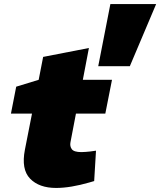

<svg xmlns="http://www.w3.org/2000/svg" viewBox="-20 -919 791 948"><path d="M257 9Q173 9 128.5 -37Q84 -83 103 -180L138 -358H34L60 -491L171 -525L193 -638L419 -682L389 -525H533L500 -358H355L328 -217Q324 -197 334.5 -182.5Q345 -168 382 -168Q392 -168 403 -169Q414 -170 425 -171L454 -175L445 -25L421 -18Q376 -5 334.5 2Q293 9 257 9ZM465 -592 525 -899H751L621 -592Z"/></svg>

Font: REM Black
Style: Italic
Weight: 900
Italic angle: -11°
Designer: Octavio Pardo
Foundry: Ashler Design
Version: Version 1.005;gftools[0.9.28]